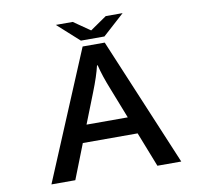

<svg xmlns="http://www.w3.org/2000/svg" viewBox="-94 -982 1188 1110"><g transform="rotate(-10 500.0 -427.0)"><path d="M431.2 -764.2 304.2 -878.9H403.3L500 -812L597.2 -878.9H696.3L569.3 -764.2ZM435.1 -729H564.9L881.3 24.9H741.2L661.1 -179.2H339.4L259.3 24.9H119.1ZM621.1 -280.3 552.2 -456.1Q517.1 -543 502 -606.9H498Q484.4 -547.4 448.2 -456.1L378.9 -280.3Z"/></g></svg>

Font: BIZ UDGothic
Style: Bold
Weight: 700
Monospace: yes
Designer: TypeBank Co., Ltd.
Foundry: Morisawa Inc.
Version: Version 1.05